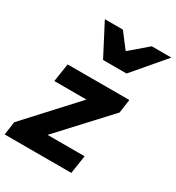

<svg xmlns="http://www.w3.org/2000/svg" viewBox="-220 -1015 1044 1140"><g transform="rotate(30 302.5 -445.0)"><path d="M1 -91 305 -422H85L104 -547H527L514 -454L210 -125H464L445 0H-12ZM161 -890H285L361 -790H366L483 -890H617L434 -675H273Z"/></g></svg>

Font: Nebula Sans Bold
Style: Regular
Weight: 700
Italic angle: -9°
Designer: Paul D. Hunt for Adobe (as Source Sans)
Foundry: Nebula Entertainment & Broadcasting LLC
Version: Version 1.010